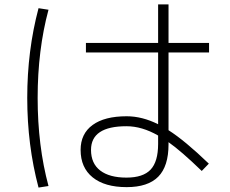

<svg xmlns="http://www.w3.org/2000/svg" viewBox="-20 -802 1040 867"><path d="M924 -565H741V-214Q815 -167 923 -63L891 -30Q798 -120 741 -160V-150Q741 -51 694.5 -4Q648 43 552 43Q453 43 398.5 -1Q344 -45 344 -125Q344 -198 398 -237.5Q452 -277 552 -277Q622 -277 694 -241V-565H368V-608H694V-782H741V-608H924ZM199 -758Q150 -576 150 -360Q150 -144 199 38L154 45Q103 -147 103 -360Q103 -573 154 -765ZM694 -190Q621 -232 551 -232Q391 -232 391 -125Q391 -64 432.5 -32Q474 0 551 0Q626 0 660 -36Q694 -72 694 -152Z"/></svg>

Font: M PLUS 1p Light
Style: Regular
Weight: 300
Version: Version 1.061